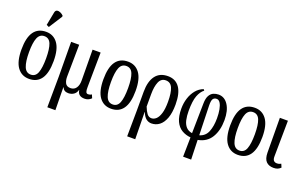

<svg xmlns="http://www.w3.org/2000/svg" viewBox="-108 -1351 3419 2129"><g transform="rotate(20 1601.5 -286.5)"><path d="M231 10Q143 10 92.5 -59Q42 -128 42 -269Q42 -409 90.5 -477.5Q139 -546 234 -546Q321 -546 371.5 -477.5Q422 -409 422 -269Q422 -128 373.5 -59Q325 10 231 10ZM233 -41Q289 -41 311 -99Q333 -157 333 -269Q333 -381 310.5 -437.5Q288 -494 232 -494Q177 -494 154 -437.5Q131 -381 131 -269Q131 -157 154.5 -99Q178 -41 233 -41ZM242 -606 212 -620 242 -776Q247 -802 265 -807Q283 -812 305 -802.5Q327 -793 343 -776V-764Z M531 236 534 -126 531 -536H626L621 -160Q620 -116 636.5 -83.5Q653 -51 699 -51Q741 -51 764.5 -84.5Q788 -118 787 -176L784 -536H879L874 -128Q873 -88 880 -71Q887 -54 906 -54Q914 -54 925.5 -57Q937 -60 947 -67L964 -27Q931 6 885 6Q847 6 825 -11Q803 -28 798 -65H796Q785 -26 757 -8Q729 10 694 10Q642 10 624 -34H622L626 236Z M1198 10Q1110 10 1059.5 -59Q1009 -128 1009 -269Q1009 -409 1057.5 -477.5Q1106 -546 1201 -546Q1288 -546 1338.5 -477.5Q1389 -409 1389 -269Q1389 -128 1340.5 -59Q1292 10 1198 10ZM1200 -41Q1256 -41 1278 -99Q1300 -157 1300 -269Q1300 -381 1277.5 -437.5Q1255 -494 1199 -494Q1144 -494 1121 -437.5Q1098 -381 1098 -269Q1098 -157 1121.5 -99Q1145 -41 1200 -41Z M1473 236 1476 -66V-291Q1476 -413 1525.5 -479.5Q1575 -546 1672 -546Q1762 -546 1809.5 -478.5Q1857 -411 1857 -278Q1857 -180 1833 -116Q1809 -52 1768 -21Q1727 10 1675 10Q1641 10 1613 -11.5Q1585 -33 1565 -84H1563L1568 236ZM1656 -44Q1685 -44 1710.5 -67Q1736 -90 1752 -141.5Q1768 -193 1768 -278Q1768 -385 1744.5 -439.5Q1721 -494 1665 -494Q1610 -494 1586.5 -439Q1563 -384 1563 -293V-148Q1582 -99 1603 -71.5Q1624 -44 1656 -44Z M2133 236 2137 7Q2079 2 2032.5 -25.5Q1986 -53 1959 -110Q1932 -167 1932 -259Q1932 -324 1950.5 -382Q1969 -440 2004.5 -483.5Q2040 -527 2092 -546L2103 -532Q2064 -503 2040.5 -442Q2017 -381 2017 -262Q2017 -203 2027.5 -156Q2038 -109 2064.5 -79.5Q2091 -50 2137 -43L2143 -395Q2144 -457 2162.5 -489.5Q2181 -522 2209.5 -534Q2238 -546 2269 -546Q2340 -546 2383 -479.5Q2426 -413 2426 -302Q2426 -179 2375.5 -96Q2325 -13 2221 6L2228 236ZM2210 -397 2220 -48Q2289 -68 2315 -134Q2341 -200 2341 -292Q2341 -349 2332.5 -394.5Q2324 -440 2307 -467Q2290 -494 2264 -494Q2237 -494 2223 -475Q2209 -456 2210 -397Z M2694 10Q2606 10 2555.5 -59Q2505 -128 2505 -269Q2505 -409 2553.5 -477.5Q2602 -546 2697 -546Q2784 -546 2834.5 -477.5Q2885 -409 2885 -269Q2885 -128 2836.5 -59Q2788 10 2694 10ZM2696 -41Q2752 -41 2774 -99Q2796 -157 2796 -269Q2796 -381 2773.5 -437.5Q2751 -494 2695 -494Q2640 -494 2617 -437.5Q2594 -381 2594 -269Q2594 -157 2617.5 -99Q2641 -41 2696 -41Z M3116 10Q3060 10 3029 -22Q2998 -54 2997 -125L2994 -536H3089L3084 -119Q3083 -79 3097 -64.5Q3111 -50 3133 -50Q3149 -50 3160 -53Q3171 -56 3183 -63L3200 -23Q3183 -6 3163.5 2Q3144 10 3116 10Z"/></g></svg>

Font: Noto Serif ExtraCondensed
Style: Regular
Weight: 400
Width: 2
Designer: Monotype Design Team
Foundry: Monotype Imaging Inc.
Version: Version 2.015